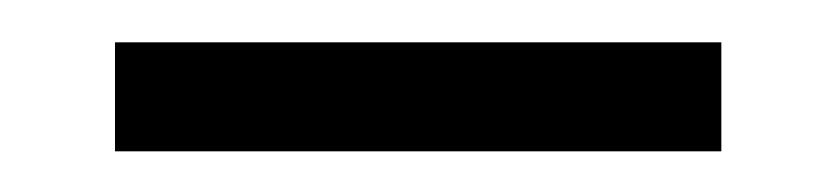

<svg xmlns="http://www.w3.org/2000/svg" viewBox="-20 -638 405 93"><path d="M35.7 -564.7V-617.5H329.4V-564.7Z"/></svg>

Font: Russolo 10pt ExtraLight
Style: Regular
Weight: 200
Designer: Micah Stupak-Hahn
Version: Version 1.000